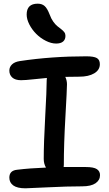

<svg xmlns="http://www.w3.org/2000/svg" viewBox="-20 -1001 594 1044"><path d="M285.2 -764.2Q258.3 -764.2 229 -779.1Q199.7 -793.9 177 -816.7Q154.3 -839.4 139.6 -867.9Q125 -896.5 125 -921.9Q125 -981 185.1 -981Q208 -981 222.4 -968.5Q236.8 -956.1 250 -921.9Q257.8 -899.9 269.5 -883.5Q281.2 -867.2 292.5 -858.2Q303.7 -849.1 313.7 -841.6Q323.7 -834 329.8 -825.7Q335.9 -817.4 335.9 -806.2Q335.9 -786.1 323 -775.1Q310.1 -764.2 285.2 -764.2ZM118.2 22.9Q73.7 22.9 52.2 7.3Q30.8 -8.3 30.8 -35.2Q30.8 -74.2 74.2 -78.1Q142.1 -86.4 230 -89.8Q217.8 -110.4 217.8 -137.2Q217.8 -221.7 225.8 -367.2Q233.9 -512.7 233.9 -564Q233.9 -574.2 234.9 -577.1Q210.4 -575.2 164.1 -570.1Q117.7 -564.9 94.2 -564.9Q63 -564.9 46.9 -579.3Q30.8 -593.8 30.8 -617.2Q30.8 -636.7 45.2 -650.6Q59.6 -664.6 87.9 -668.9Q260.7 -694.8 449.2 -694.8Q490.2 -694.8 506.6 -685.3Q522.9 -675.8 522.9 -651.9Q522.9 -620.6 492.4 -602.3Q461.9 -584 410.2 -584Q356.9 -584 335 -583Q344.2 -563.5 344.2 -543Q344.2 -516.1 335.7 -366.9Q327.1 -217.8 327.1 -105Q327.1 -96.7 326.2 -92.8H445.8Q489.7 -92.8 506.8 -81.3Q523.9 -69.8 523.9 -48.8Q523.9 -21.5 499.5 -4.6Q475.1 12.2 426.8 12.2Q344.7 12.2 238.5 17.6Q132.3 22.9 118.2 22.9Z"/></svg>

Font: Shantell Sans Bouncy
Style: Regular
Weight: 500
Designer: Stephen Nixon, Anya Danilova, Shantell Martin
Foundry: Arrow Type
Version: Version 1.006;[9816181b4]